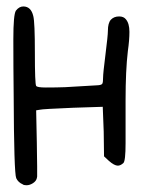

<svg xmlns="http://www.w3.org/2000/svg" viewBox="-20 -502 472 583"><path d="M293 -266.6Q293 -279.3 300.3 -336.9Q307.6 -394.5 307.6 -408.2Q307.6 -432.6 316.9 -442.4Q326.2 -452.1 341.8 -452.1Q355.5 -452.1 362.3 -443.4Q373 -430.7 373 -405.3Q373 -379.9 368.2 -346.7Q361.3 -288.1 361.3 -197.3V-149.4V-67.4Q361.3 -12.7 354.5 -6.8Q345.7 1 337.9 1Q327.1 1 310.5 -13.7L295.9 -27.3L294.9 -102.5L292 -177.7L202.1 -174.8Q108.4 -170.9 101.6 -168.9L89.8 -167L91.8 -69.3Q91.8 -55.7 92.3 -31.2Q92.8 -6.8 92.8 2.9Q92.8 12.7 92.8 20.5Q92.8 28.3 92.8 34.2L91.8 39.1Q89.8 47.9 80.1 54.2Q70.3 60.5 60.5 60.5Q51.8 60.5 48.8 57.6Q35.2 51.8 29.3 39.1Q22.5 24.4 21.5 -214.8Q20.5 -293.9 20.5 -382.8Q20.5 -458 28.3 -469.7Q38.1 -482.4 50.8 -482.4Q74.2 -482.4 81.1 -453.1Q85.9 -434.6 85.9 -341.8Q85.9 -247.1 89.8 -241.2Q92.8 -236.3 119.1 -236.3Q151.4 -236.3 177.7 -237.3Q268.6 -242.2 278.3 -243.2Q289.1 -244.1 291 -248.5Q293 -252.9 293 -266.6Z"/></svg>

Font: Schoolbell
Style: Regular
Weight: 400
Designer: Font Diner, Inc
Foundry: Font Diner, Inc
Version: Version 1.001